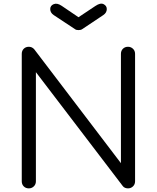

<svg xmlns="http://www.w3.org/2000/svg" viewBox="-20 -1039 865 1059"><path d="M139 0Q122 0 111 -11Q100 -22 100 -39V-742Q100 -759 111 -770Q122 -781 139 -781Q157 -781 169 -767L647 -139V-742Q647 -759 658 -770Q669 -781 686 -781Q702 -781 713.5 -770Q725 -759 725 -742V-39Q725 -22 713.5 -11Q702 0 686 0Q678 0 670 -3Q662 -6 657 -13L178 -641V-39Q178 -22 166.5 -11Q155 0 139 0ZM413 -873Q400 -873 394 -878L276 -956Q257 -969 257 -989Q257 -1008 276 -1016Q295 -1024 320 -1007L413 -944L506 -1006Q534 -1025 551.5 -1016Q569 -1007 569 -989Q569 -969 550 -956L433 -878Q426 -873 413 -873Z"/></svg>

Font: Comfortaa
Style: Regular
Weight: 400
Designer: Johan Aakerlund
Foundry: Johan Aakerlund
Version: Version 3.104; ttfautohint (v1.8.1.43-b0c9)